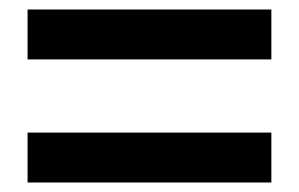

<svg xmlns="http://www.w3.org/2000/svg" viewBox="-20 -576 629 404"><path d="M551 -556H38V-451H551ZM551 -297H38V-192H551Z"/></svg>

Font: Spoqa Han Sans Neo Bold
Style: Bold
Weight: 700
Designer: [Spoqa Han Sans Neo] Dong-huui Kim  Younghwa Kang  Yujin Lee  [Noto Sans] Ryoko NISHIZUKA  (kana & ideographs); Paul D. 
Foundry: Spoqa (http://www.spoqa-han-sans.com)
Version: Version 1.100;hotconv 1.0.109;makeotfexe 2.5.65596